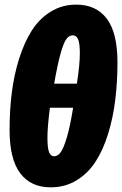

<svg xmlns="http://www.w3.org/2000/svg" viewBox="-20 -783 523 822"><path d="M306.2 -763.2Q392.1 -763.2 437.5 -702.6Q482.9 -642.1 482.9 -517.1Q482.9 -432.1 473.6 -356Q464.4 -279.8 442.9 -210.2Q421.4 -140.6 388.9 -90.6Q356.4 -40.5 307.4 -10.7Q258.3 19 196.8 19Q111.8 19 66.4 -41.5Q21 -102.1 21 -226.1Q21 -310.1 30.5 -386.2Q40 -462.4 62 -532Q84 -601.6 116.2 -652.3Q148.4 -703.1 197.3 -733.2Q246.1 -763.2 306.2 -763.2ZM292 -631.8Q275.9 -631.8 264.2 -616Q252.4 -600.1 239.5 -554.4Q226.6 -508.8 211.9 -424.8H309.1Q321.8 -504.4 321.8 -555.2Q321.8 -598.1 314.2 -615Q306.6 -631.8 292 -631.8ZM293 -321.8H193.8Q183.1 -240.7 183.1 -193.8Q183.1 -148.9 190.2 -131.3Q197.3 -113.8 211.9 -113.8Q226.6 -113.8 239 -129.9Q251.5 -146 265.9 -193.8Q280.3 -241.7 293 -321.8Z"/></svg>

Font: Fira Sans Compressed Heavy
Style: Italic
Weight: 900
Width: 3
Italic angle: -8°
Designer: Carrois Corporate & Edenspiekermann AG
Foundry: Carrois Corporate GbR & Edenspiekermann AG
Version: Version 4.203;PS 004.203;hotconv 1.0.88;makeotf.lib2.5.64775